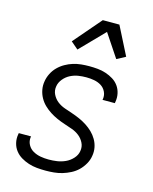

<svg xmlns="http://www.w3.org/2000/svg" viewBox="-115 -833 730 917"><g transform="rotate(15 250.0 -374.5)"><path d="M200 8Q178 8 156.5 6Q135 4 115 -2.5Q95 -9 77.5 -19.5Q60 -30 47.5 -46Q35 -62 30 -83Q25 -104 29 -126L30 -132H91L90 -129Q87 -108 96.5 -90.5Q106 -73 123 -63.5Q140 -54 159.5 -50.5Q179 -47 200 -47Q221 -47 241.5 -50Q262 -53 282 -62Q302 -71 317.5 -88Q333 -105 336 -125Q340 -147 330.5 -166Q321 -185 305 -197.5Q289 -210 269.5 -217Q250 -224 230 -230.5Q210 -237 191 -245.5Q172 -254 155 -265Q138 -276 123.5 -290Q109 -304 99 -322Q89 -340 85 -361Q81 -382 85 -404Q88 -423 97.5 -442Q107 -461 122 -476Q137 -491 155.5 -501.5Q174 -512 193.5 -518Q213 -524 233 -526Q253 -528 273 -528Q294 -528 315 -526Q336 -524 355.5 -517.5Q375 -511 392 -500.5Q409 -490 420.5 -474Q432 -458 436.5 -437.5Q441 -417 437 -395L436 -389H375L376 -393Q379 -413 370.5 -430Q362 -447 346.5 -456.5Q331 -466 312 -469.5Q293 -473 273 -473Q253 -473 233.5 -470Q214 -467 195 -457.5Q176 -448 162 -431Q148 -414 145 -395Q141 -373 150.5 -354Q160 -335 176 -322.5Q192 -310 212 -303Q232 -296 251.5 -289.5Q271 -283 290 -274.5Q309 -266 326 -255Q343 -244 357.5 -230Q372 -216 382.5 -198Q393 -180 397 -159.5Q401 -139 397 -117Q394 -97 383 -77.5Q372 -58 356.5 -43Q341 -28 321.5 -18Q302 -8 282 -2Q262 4 241 6Q220 8 200 8ZM197 -590 161 -621 278 -757H360L431 -617L388 -594L312 -708Z"/></g></svg>

Font: Iosevka SS18 Light
Style: Italic
Weight: 300
Italic angle: -9°
Monospace: yes
Designer: Belleve Invis
Foundry: Belleve Invis
Version: Version 25.1.1; ttfautohint (v1.8.4)